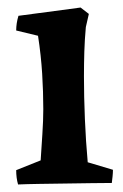

<svg xmlns="http://www.w3.org/2000/svg" viewBox="-20 -486 326 510"><path d="M28 4Q23 -13 23 -34L88 -60Q90 -91 92.5 -129Q95 -167 95 -196Q95 -242 92 -290.5Q89 -339 81 -391L23 -405Q23 -424 29 -444L194 -466L216 -449L208 -414Q205 -381 204 -349Q203 -317 203 -283Q203 -229 205.5 -169.5Q208 -110 213 -55L280 -35Q280 -27 279 -17.5Q278 -8 277 0Q256 0 223 0.5Q190 1 153.5 1.5Q117 2 83.5 2.5Q50 3 28 4Z"/></svg>

Font: Labrada SemiBold
Style: Regular
Weight: 600
Designer: Mercedes Jáuregui
Foundry: Omnibus-Type Team
Version: Version 1.000; ttfautohint (v1.8.4.7-5d5b)